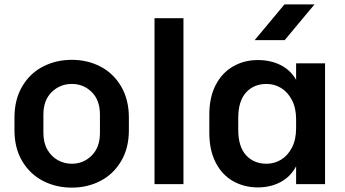

<svg xmlns="http://www.w3.org/2000/svg" viewBox="-20 -850 1574 876"><path d="M46 -256V-313Q46 -396 81.5 -456Q117 -516 176.5 -546.5Q236 -577 307 -577H308Q379 -577 438 -546.5Q497 -516 532.5 -456Q568 -396 568 -313V-256Q568 -174 532.5 -114.5Q497 -55 438 -24.5Q379 6 308 6H307Q236 6 176.5 -24.5Q117 -55 81.5 -114.5Q46 -174 46 -256ZM436 -243V-327Q436 -393 398.5 -430Q361 -467 308 -467H307Q254 -467 216 -430Q178 -393 178 -327V-243Q178 -199 196 -167.5Q214 -136 243.5 -119.5Q273 -103 307 -103H308Q361 -103 398.5 -140.5Q436 -178 436 -243Z M685 -767H817V-10H685Z M1279 -667H1142L1278 -830H1415ZM1463 -561V-10H1331V-91Q1305 -43 1259.5 -19Q1214 5 1157 5H1156Q1094 5 1043.5 -23.5Q993 -52 964 -108.5Q935 -165 935 -244V-327Q935 -406 964 -462Q993 -518 1043.5 -547Q1094 -576 1156 -576H1157Q1214 -576 1259.5 -553.5Q1305 -531 1331 -486V-561ZM1331 -265V-306Q1331 -357 1312 -393.5Q1293 -430 1262.5 -448.5Q1232 -467 1197 -467H1196Q1138 -467 1102.5 -428Q1067 -389 1067 -312V-257Q1067 -181 1102.5 -142Q1138 -103 1196 -103H1197Q1232 -103 1262.5 -121.5Q1293 -140 1312 -176.5Q1331 -213 1331 -265Z"/></svg>

Font: 카카오 큰글씨 ExtraBold
Style: Regular
Weight: 800
Designer: Park Young-rak; Lee Sang-min; Kim Jung-jin; Min Bon; Park Min-gyu;
Foundry: Kakao Corporation
Version: Version 2.003